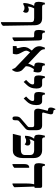

<svg xmlns="http://www.w3.org/2000/svg" viewBox="1352 -2250 1138 3881"><g transform="rotate(90 1920.5 -309.0)"><path d="M427 240V-367Q427 -403 409 -417Q391 -431 343 -431H89Q50 -431 33 -451.5Q16 -472 16 -524Q16 -549 20.5 -574Q25 -599 36 -647H71V-633Q71 -614 83.5 -603Q96 -592 118 -592H350Q420 -592 454.5 -553.5Q489 -515 490 -439L501 201Q486 217 474 225.5Q462 234 445 240ZM212 -205Q199 -219 182 -227Q165 -235 142 -235Q119 -235 103 -229Q87 -223 70 -212H41V-226Q41 -267 50.5 -307.5Q60 -348 73 -380.5Q86 -413 98 -429V-451H152V-436Q146 -425 139.5 -411Q133 -397 126.5 -380Q120 -363 116.5 -344.5Q113 -326 113 -307V-302Q124 -311 140.5 -317Q157 -323 173 -323Q187 -323 202 -317.5Q217 -312 227 -299.5Q237 -287 237 -264Q237 -240 227 -225.5Q217 -211 212 -205Z M735 7V-394Q735 -417 729.5 -424Q724 -431 702 -431H657Q619 -431 602 -451.5Q585 -472 585 -520Q585 -539 586.5 -556Q588 -573 592.5 -594.5Q597 -616 604 -647H639V-633Q639 -614 651 -603Q663 -592 687 -592H736Q770 -592 783 -576Q796 -560 797 -516L811 -30Q796 -15 783.5 -7Q771 1 754 7Z M1374 10Q1373 -1 1369 -13.5Q1365 -26 1355.5 -41Q1346 -56 1326 -73L966 -417Q940 -442 927 -473Q914 -504 914 -533Q914 -560 921.5 -586.5Q929 -613 942 -647H976V-631Q976 -613 985 -591.5Q994 -570 1018 -546L1388 -196Q1403 -182 1412.5 -164.5Q1422 -147 1427 -128Q1432 -109 1432 -88Q1432 -59 1422.5 -36.5Q1413 -14 1398 10ZM910 0V-76H927Q944 -76 950 -83Q956 -90 952 -106L935 -174Q924 -219 932.5 -261.5Q941 -304 969 -340L1019 -407L1051 -373L1025 -330Q1004 -297 1003.5 -271Q1003 -245 1024 -207L1056 -147Q1073 -117 1077.5 -81.5Q1082 -46 1065 0ZM1318 -260 1267 -308Q1267 -318 1273 -334.5Q1279 -351 1288 -369.5Q1297 -388 1306 -402L1350 -476L1397 -460L1349 -381Q1337 -361 1330 -341.5Q1323 -322 1320.5 -302Q1318 -282 1318 -260ZM1430 -418 1305 -434Q1271 -438 1257.5 -457Q1244 -476 1244 -519Q1244 -545 1249.5 -577.5Q1255 -610 1268 -647H1303V-630Q1303 -613 1313 -603.5Q1323 -594 1342 -592L1386 -586Q1416 -582 1430 -562.5Q1444 -543 1444 -507Q1444 -486 1440.5 -466Q1437 -446 1430 -418Z M1636 -219 1595 -268 1637 -310Q1666 -341 1676 -361.5Q1686 -382 1686 -402Q1686 -417 1677 -424Q1668 -431 1648 -431H1576Q1538 -431 1521 -451.5Q1504 -472 1504 -520Q1504 -539 1505.5 -555.5Q1507 -572 1511.5 -593.5Q1516 -615 1523 -647H1558V-633Q1558 -612 1570 -602Q1582 -592 1606 -592H1690Q1730 -592 1749.5 -562Q1769 -532 1769 -476Q1769 -446 1763 -412Q1757 -378 1741 -344.5Q1725 -311 1696 -282Z M1971 -219 1930 -268 1972 -310Q2001 -341 2011 -361.5Q2021 -382 2021 -402Q2021 -417 2012 -424Q2003 -431 1983 -431H1911Q1873 -431 1856 -451.5Q1839 -472 1839 -520Q1839 -539 1840.5 -555.5Q1842 -572 1846.5 -593.5Q1851 -615 1858 -647H1893V-633Q1893 -612 1905 -602Q1917 -592 1941 -592H2025Q2065 -592 2084.5 -562Q2104 -532 2104 -476Q2104 -446 2098 -412Q2092 -378 2076 -344.5Q2060 -311 2031 -282Z M2371 7Q2353 7 2343.5 -4Q2334 -15 2334 -42V-70Q2334 -99 2343 -121Q2352 -143 2376 -163L2527 -293Q2540 -304 2544.5 -311.5Q2549 -319 2549 -330V-395Q2549 -413 2539 -422Q2529 -431 2512 -431H2240Q2209 -431 2192.5 -451.5Q2176 -472 2176 -508Q2176 -521 2179.5 -541.5Q2183 -562 2188.5 -585Q2194 -608 2199.5 -629.5Q2205 -651 2209.5 -667.5Q2214 -684 2216 -690Q2219 -700 2217 -704.5Q2215 -709 2209 -710L2183 -714Q2166 -718 2159.5 -731.5Q2153 -745 2153 -769Q2153 -795 2163.5 -820.5Q2174 -846 2180 -858H2200V-850Q2200 -836 2205.5 -829.5Q2211 -823 2226 -820L2259 -815Q2280 -812 2287.5 -791Q2295 -770 2285 -735L2256 -624Q2252 -609 2258 -600.5Q2264 -592 2282 -592H2515Q2550 -592 2571 -578.5Q2592 -565 2601.5 -540.5Q2611 -516 2611 -481V-333Q2611 -308 2604 -289.5Q2597 -271 2577 -253L2434 -130Q2419 -117 2414.5 -106Q2410 -95 2410 -76V-42Q2410 -15 2400.5 -4Q2391 7 2371 7Z M2685 0 2725 -161H2999Q3057 -161 3085 -182Q3113 -203 3113 -247V-347Q3113 -379 3101 -397Q3089 -415 3066.5 -423Q3044 -431 3011 -431H2774Q2736 -431 2719 -451.5Q2702 -472 2702 -524Q2702 -549 2706.5 -574Q2711 -599 2722 -647H2757V-633Q2757 -613 2769.5 -602.5Q2782 -592 2804 -592H3016Q3091 -592 3132.5 -547.5Q3174 -503 3174 -425V-199Q3174 -133 3155 -88.5Q3136 -44 3103 -22Q3070 0 3028 0ZM2896 -239Q2883 -253 2866 -261Q2849 -269 2826 -269Q2807 -269 2790 -263Q2773 -257 2754 -246H2725V-260Q2725 -300 2734.5 -333Q2744 -366 2757 -390Q2770 -414 2782 -429V-451H2836V-436Q2829 -424 2820 -407.5Q2811 -391 2804 -373.5Q2797 -356 2797 -339V-336Q2808 -345 2824.5 -350.5Q2841 -356 2857 -356Q2871 -356 2886 -351Q2901 -346 2911 -333.5Q2921 -321 2921 -298Q2921 -274 2911 -259.5Q2901 -245 2896 -239Z M3688 7V-268Q3688 -316 3690.5 -346.5Q3693 -377 3697 -396Q3701 -415 3704 -428V-431H3350Q3313 -431 3295.5 -451Q3278 -471 3278 -519Q3278 -539 3279.5 -556Q3281 -573 3285.5 -594.5Q3290 -616 3297 -647H3332V-630Q3332 -611 3344.5 -601.5Q3357 -592 3380 -592H3741Q3760 -592 3768.5 -583Q3777 -574 3777 -553V-443L3751 -434L3764 -30Q3750 -16 3737.5 -8Q3725 0 3706 7ZM3296 7V-230Q3296 -269 3305.5 -292Q3315 -315 3333 -323L3360 -334L3371 -321L3372 -30Q3358 -17 3345.5 -9Q3333 -1 3314 7Z"/></g></svg>

Font: Noto Serif Hebrew
Style: Bold
Weight: 700
Version: Version 2.003